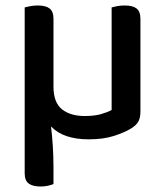

<svg xmlns="http://www.w3.org/2000/svg" viewBox="-20 -494 600 700"><path d="M175 -178Q175 -120 206 -95.5Q237 -71 289 -71Q324 -71 348.5 -78Q373 -85 387 -93V-467Q394 -469 406.5 -471.5Q419 -474 435 -474Q464 -474 478 -463Q492 -452 492 -425V-88Q492 -66 485 -52Q478 -38 457 -25Q434 -11 395.5 1.5Q357 14 303 14Q258 14 223.5 2.5Q189 -9 166 -33Q170 -1 172.5 38Q175 77 175 118V177Q168 180 155.5 183Q143 186 128 186Q99 186 84.5 175Q70 164 70 138V-467Q77 -469 90 -471.5Q103 -474 118 -474Q147 -474 161 -463Q175 -452 175 -425V-178Z"/></svg>

Font: Baloo Bhai 2 Medium
Style: Regular
Weight: 500
Designer: Supriya Tembe, Noopur Datye and Ek Type
Foundry: Ek Type
Version: Version 1.640;PS 1.000;hotconv 16.6.51;makeotf.lib2.5.65220;